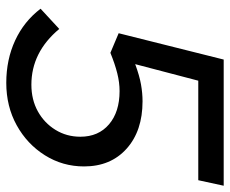

<svg xmlns="http://www.w3.org/2000/svg" viewBox="-82 -658 750 627"><g transform="rotate(90 293.5 -345.0)"><path d="M251 10Q175 10 112.5 -19Q50 -48 9 -102L75 -163Q151 -72 257 -72Q306 -72 344 -93Q382 -114 404.5 -150.5Q427 -187 427 -232Q427 -291 386.5 -325.5Q346 -360 278 -360Q250 -360 220 -352.5Q190 -345 153 -330L89 -357L175 -700H587L569 -617H244L190 -411Q228 -425 256.5 -430Q285 -435 311 -435Q408 -435 466 -383Q524 -331 524 -244Q524 -174 487.5 -116Q451 -58 389.5 -24Q328 10 251 10Z"/></g></svg>

Font: Red Hat Display Medium
Style: Italic
Weight: 500
Italic angle: -12°
Designer: Pentagram, MCKL
Foundry: Pentagram, MCKL
Version: Version 1.023; ttfautohint (v1.8.3)